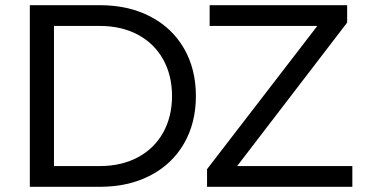

<svg xmlns="http://www.w3.org/2000/svg" viewBox="-20 -720 1418 740"><path d="M95 -700H365Q475 -700 559 -656.5Q643 -613 689 -533.5Q735 -454 735 -350Q735 -246 689 -166.5Q643 -87 559 -43.5Q475 0 365 0H95ZM643 -350Q643 -430 608.5 -491.5Q574 -553 511 -586.5Q448 -620 365 -620H188V-80H365Q448 -80 511 -113.5Q574 -147 608.5 -208.5Q643 -270 643 -350ZM1338 -80V0H778V-68L1203 -620H788V-700H1318V-633L894 -80Z"/></svg>

Font: Goli
Style: Regular
Weight: 400
Designer: jaikishan Patel
Foundry: MagicType
Version: Version 1.000